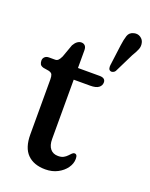

<svg xmlns="http://www.w3.org/2000/svg" viewBox="-128 -721 627 801"><g transform="rotate(20 186.0 -321.0)"><path d="M45.9 -381.6 21.1 -385.7Q9.4 -389.1 6.1 -396Q2.8 -402.9 2.8 -411.3Q2.8 -421.2 9.7 -427.7Q16.6 -434.2 28.3 -434.2H55.4Q63.1 -434.2 68.5 -439.1Q74 -443.9 80.5 -457.6L100.9 -514.4Q107.9 -526.8 116.5 -533.1Q125 -539.3 134.5 -539.3Q144.3 -539.3 150.6 -532.8Q156.8 -526.2 156.8 -512.7V-119.1Q156.8 -90.7 169.2 -75.7Q181.5 -60.7 203.9 -60.7Q218.5 -60.7 227.9 -65.8Q237.2 -70.9 243.6 -77.8Q250 -84.6 255.1 -89.7Q260.2 -94.8 265.5 -94.8Q271.5 -94.8 274.8 -90.1Q278 -85.3 278 -74.4Q278 -53.7 264.4 -34.3Q250.7 -14.9 227.1 -2.5Q203.4 10 172.8 10Q121.6 10 93.2 -18.4Q64.8 -46.7 64.8 -105.8V-349.6Q64.8 -363.7 61.6 -371Q58.4 -378.4 45.9 -381.6ZM113.7 -382.3V-434.2H252.7Q265.9 -434.2 272.5 -429.1Q279 -424 279 -414.5Q279 -400.3 267.3 -391.3Q255.6 -382.3 229.9 -382.3ZM291.8 -583.7Q295.3 -610.6 301.2 -628.4Q307.1 -646.2 327.1 -650.6Q342.8 -654.3 355.4 -646.1Q368 -637.9 370.9 -624.2Q374.6 -609.4 368.8 -595Q363 -580.6 351.4 -561.9L309.3 -476.4Q306 -471.4 299.8 -468.8Q293.6 -466.2 288.2 -468.5Q282.1 -471 280.5 -477.5Q278.9 -484 279.8 -491.5Z"/></g></svg>

Font: Fraunces 144pt S100 Black
Style: Regular
Weight: 900
Version: Version 1.000